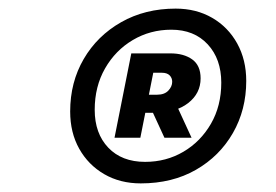

<svg xmlns="http://www.w3.org/2000/svg" viewBox="-20 -736 640 446"><path d="M307 -310Q259 -310 222 -331.5Q185 -353 164 -390.5Q143 -428 143 -477Q143 -545 174.5 -599Q206 -653 261.5 -684.5Q317 -716 388 -716Q436 -716 473 -694.5Q510 -673 531 -635Q552 -597 552 -548Q552 -481 521 -427Q490 -373 435 -341.5Q380 -310 307 -310ZM317 -360Q366 -360 406 -383.5Q446 -407 470 -448.5Q494 -490 494 -544Q494 -599 462.5 -633Q431 -667 378 -667Q329 -667 288.5 -643Q248 -619 224 -577Q200 -535 200 -481Q200 -426 231.5 -393Q263 -360 317 -360ZM246 -416 285 -612H376Q407 -612 426.5 -598Q446 -584 446 -554Q446 -519 417 -496.5Q388 -474 338 -474H306L310 -516H345Q362 -516 371 -525.5Q380 -535 380 -546Q380 -555 374 -561Q368 -567 356 -567H326L337 -572L306 -416ZM333 -479 390 -492 425 -416H362Z"/></svg>

Font: Source Code Pro ExtraLight Black
Style: Italic
Weight: 900
Italic angle: -11°
Monospace: yes
Version: Version 1.016;hotconv 1.0.116;makeotfexe 2.5.65601